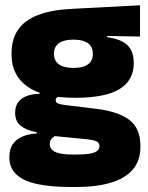

<svg xmlns="http://www.w3.org/2000/svg" viewBox="-20 -536 577 748"><path d="M272.5 -155Q147.5 -155 86.2 -199.2Q25 -243.5 25 -322V-328Q25 -383 50.2 -420Q75.5 -457 127.5 -477.2Q179.5 -497.5 259.5 -501.5L525.5 -515.5V-393.5L397.5 -396V-391Q433 -386.5 456 -374.5Q479 -362.5 490 -342Q501 -321.5 501 -291.5V-288.5Q501 -223.5 446 -189.2Q391 -155 272.5 -155ZM263.5 66H280Q313 66 332 62.2Q351 58.5 359.2 51.2Q367.5 44 367.5 34V33Q367.5 19 354.2 13.8Q341 8.5 318 6.5L171 -8L208.5 -10.5Q198 -8.5 190.2 -3.8Q182.5 1 178.2 8.2Q174 15.5 174 25.5V26.5Q174 38.5 182.8 47.5Q191.5 56.5 211.2 61.2Q231 66 263.5 66ZM276 192.5H255.5Q178.5 192.5 125 181Q71.5 169.5 44 144Q16.5 118.5 16.5 77V75Q16.5 46.5 29 27Q41.5 7.5 65.5 -3.2Q89.5 -14 123 -16V-21Q83.5 -28 61.2 -45.5Q39 -63 39 -96V-97Q39 -121 50.2 -137Q61.5 -153 82.8 -161.5Q104 -170 134 -170.5V-190L251.5 -160H220Q208 -160 202.5 -156.5Q197 -153 197 -146V-145.5Q197 -136 206.5 -132.5Q216 -129 236.5 -126.5L352 -112.5Q440 -102 483.5 -69.2Q527 -36.5 527 33V36.5Q527 89.5 497.8 124Q468.5 158.5 412.5 175.5Q356.5 192.5 276 192.5ZM266 -271.5Q292 -271.5 308.5 -277.8Q325 -284 333.2 -296Q341.5 -308 341.5 -325V-328Q341.5 -345 333.2 -357Q325 -369 308.5 -375.2Q292 -381.5 266 -381.5Q240.5 -381.5 223.8 -375.2Q207 -369 198.8 -357.2Q190.5 -345.5 190.5 -328V-325Q190.5 -308 198.8 -296Q207 -284 223.8 -277.8Q240.5 -271.5 266 -271.5Z"/></svg>

Font: Anek Devanagari ExtraBold
Style: Regular
Weight: 800
Designer: Kailash Malviya (Devanagari) & Yesha Goshar (Latin)
Foundry: Ek Type
Version: Version 1.003